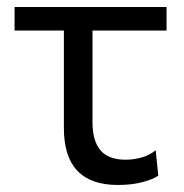

<svg xmlns="http://www.w3.org/2000/svg" viewBox="-20 -516 524 547"><path d="M316 11Q162 11 162 -150.5V-429H21.5V-496H454.5V-429H243.5V-168.5Q243.5 -114.5 266.2 -87.8Q289 -61 338 -61Q360 -61 383 -67.2Q406 -73.5 423.5 -88L431 -15.5Q414.5 -4.5 384.5 3.2Q354.5 11 316 11Z"/></svg>

Font: Heraclito
Style: Regular
Weight: 400
Designer: Kostas Bartsokas (font) & Cristiano Sobral (main changes)
Foundry: Kostas Bartsokas (font) & Cristiano Sobral (main changes)
Version: Version 1.00;July 8, 2020;FontCreator 13.0.0.2655 64-bit